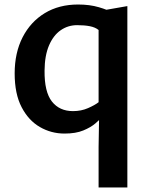

<svg xmlns="http://www.w3.org/2000/svg" viewBox="-20 -584 664 851"><path d="M417 68 419 -53 417 -97.5V-477L428 -489L433 -537.5L544.5 -557V247H417ZM266 8Q207 8 156.8 -21Q106.5 -50 75.8 -109Q45 -168 45 -258.5Q45 -350 80.2 -418.8Q115.5 -487.5 178.5 -525.8Q241.5 -564 326 -564Q377.5 -564 418.2 -552Q459 -540 470.5 -531L417 -451Q402.5 -463 378.2 -467.8Q354 -472.5 322 -472.5Q281.5 -472.5 249 -450Q216.5 -427.5 197.2 -382.5Q178 -337.5 177.5 -271Q176.5 -177 210 -134.2Q243.5 -91.5 303.5 -91.5Q340 -91.5 370.2 -104.8Q400.5 -118 417 -131L435 -67.5Q423.5 -55 403 -37.2Q382.5 -19.5 349.2 -5.8Q316 8 266 8Z"/></svg>

Font: Merriweather Sans Medium
Style: Regular
Weight: 500
Designer: Eben Sorkin
Foundry: Eben Sorkin
Version: Version 2.001